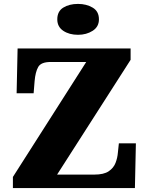

<svg xmlns="http://www.w3.org/2000/svg" viewBox="-20 -962 761 982"><path d="M46 0V-57L421 -645H239Q190 -645 175.5 -619.5Q161 -594 157 -547L152 -485H65L70 -714H648V-656L272 -69H462Q511 -69 536 -86Q561 -103 571 -129Q581 -155 583 -182L588 -229H675L670 0ZM379 -784Q334 -784 303.5 -804.5Q273 -825 273 -863Q273 -904 303.5 -923Q334 -942 379 -942Q422 -942 454 -923Q486 -904 486 -863Q486 -825 454 -804.5Q422 -784 379 -784Z"/></svg>

Font: Noto Rashi Hebrew Black
Style: Regular
Weight: 900
Version: Version 1.006